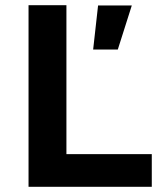

<svg xmlns="http://www.w3.org/2000/svg" viewBox="-20 -720 619 740"><path d="M90 0V-700H236V-126H565V0ZM339 -529 358 -699H488L434 -529Z"/></svg>

Font: Inclusive Sans
Style: Bold
Weight: 700
Designer: Olivia King
Foundry: Olivia King
Version: Version 2.004